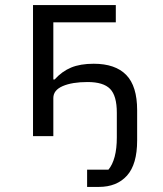

<svg xmlns="http://www.w3.org/2000/svg" viewBox="-20 -536 640 756"><path d="M323 132H407Q423 113 431.5 81Q440 49 440 5V-92Q440 -159 413.5 -186Q387 -213 325 -213Q264 -213 227 -197Q190 -181 190 -150V0H110V-516H436V-448H190V-223H195Q224 -255 260 -270Q296 -285 349 -285Q434 -285 477 -241Q520 -197 520 -102V17Q520 111 480 155.5Q440 200 369 200H323Z"/></svg>

Font: iA Writer Quattro V
Style: Regular
Weight: 400
Designer: Mike Abbink, Paul van der Laan, Pieter van Rosmalen, Oliver Reichenstein
Foundry: Information Architects Inc.
Version: Version 2.000